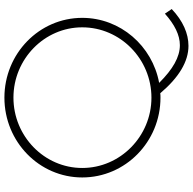

<svg xmlns="http://www.w3.org/2000/svg" viewBox="-22 -722 875 871"><g transform="rotate(-90 415.5 -286.5)"><path d="M789 24C740 68 692 92 646 92C592 92 537 60 475 -2C643 -33 770 -178 770 -351C770 -546 608 -704 408 -704C208 -704 46 -546 46 -351C46 -155 208 4 408 4C415 4 421 4 428 3C500 88 572 131 643 131C699 131 756 106 810 55ZM89 -351C89 -523 233 -663 408 -663C583 -663 727 -523 727 -351C727 -178 583 -37 408 -37C233 -37 89 -178 89 -351Z"/></g></svg>

Font: Montserrat arm ExtraLight
Style: Regular
Weight: 275
Designer: Julieta Ulanovsky
Foundry: Julieta Ulanovsky
Version: Version 6.000;PS 006.000;hotconv 1.0.88;makeotf.lib2.5.64775